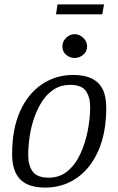

<svg xmlns="http://www.w3.org/2000/svg" viewBox="-20 -842 535 871"><path d="M185 9Q108 9 71.5 -28.5Q35 -66 35 -143Q35 -257 71 -337Q107 -417 170 -459.5Q233 -502 312 -502Q363 -502 396 -486Q429 -470 445.5 -437.5Q462 -405 462 -353Q462 -239 426 -158Q390 -77 327.5 -34Q265 9 185 9ZM201 -36Q252 -36 288 -67Q324 -98 346 -147Q368 -196 378.5 -251.5Q389 -307 389 -356Q389 -402 369.5 -429.5Q350 -457 297 -457Q257 -457 225.5 -437Q194 -417 172 -383.5Q150 -350 135.5 -308.5Q121 -267 114.5 -222.5Q108 -178 108 -137Q108 -91 128.5 -63.5Q149 -36 201 -36ZM319 -579Q297 -579 280 -593.5Q263 -608 263 -631Q263 -654 280 -670.5Q297 -687 319 -687Q340 -687 357.5 -670.5Q375 -654 375 -631Q375 -608 357.5 -593.5Q340 -579 319 -579ZM234 -777 241 -822H452L444 -777Z"/></svg>

Font: Manuale Light
Style: Italic
Weight: 300
Italic angle: -11°
Version: Version 1.002